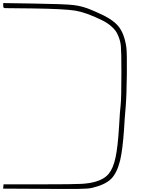

<svg xmlns="http://www.w3.org/2000/svg" viewBox="-30 -899 1050 1251"><path d="M-9 -863V-879L182 -876Q389 -873 449.5 -866Q510 -859 571 -832Q588 -824 603 -818Q700 -777 740 -729.5Q780 -682 793 -592Q798 -555 796.5 -416.5Q795 -278 789 -204Q782 -125 778 -53Q769 76 753 145Q732 230 692.5 268Q653 306 566 326Q542 331 475.5 332Q409 333 169 331L-10 330L-8 316L-7 302H251Q446 302 500.5 299Q555 296 595 284Q650 268 679 232.5Q708 197 723 126.5Q738 56 746 -79Q752 -185 756 -214Q761 -255 761 -428Q761 -562 757.5 -599.5Q754 -637 737 -673Q726 -700 697.5 -725.5Q669 -751 633 -768Q531 -818 461.5 -829.5Q392 -841 186 -844Q11 -846 3 -846Q-5 -847 -7 -850Q-9 -853 -9 -863Z"/></svg>

Font: sitelen luka ante tan jan Iwi
Style: Regular
Weight: 400
Designer: jan Iwi
Foundry: SP Font Maker - https://wasokeli.github.io/sp-font-maker
Version: Version 1.0